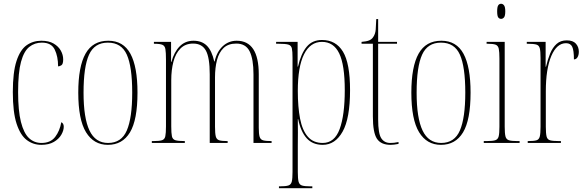

<svg xmlns="http://www.w3.org/2000/svg" viewBox="-20 -758 3100 1018"><path d="M199 10Q156 10 122 -15.5Q88 -41 68 -102Q48 -163 48 -270Q48 -375 67.5 -434.5Q87 -494 121 -518Q155 -542 199 -542Q239 -542 264.5 -527Q290 -512 302.5 -489.5Q315 -467 315 -443Q315 -418 305.5 -412Q296 -406 288 -406Q288 -459 270 -495.5Q252 -532 202 -532Q164 -532 135.5 -509.5Q107 -487 91.5 -430.5Q76 -374 76 -270Q76 -171 91 -111.5Q106 -52 133.5 -26Q161 0 200 0Q248 0 272.5 -32Q297 -64 305 -110Q318 -104 318 -86Q318 -66 305 -43.5Q292 -21 265.5 -5.5Q239 10 199 10Z M552 10Q477 10 436 -57Q395 -124 395 -267Q395 -405 433.5 -473.5Q472 -542 554 -542Q634 -542 671.5 -473Q709 -404 709 -267Q709 -122 669 -56Q629 10 552 10ZM553 0Q624 0 652.5 -66.5Q681 -133 681 -267Q681 -404 652.5 -468Q624 -532 552 -532Q481 -532 452 -468Q423 -404 423 -267Q423 -132 454.5 -66Q486 0 553 0Z M785 0V-10H794Q825 -10 839 -14.5Q853 -19 856.5 -35.5Q860 -52 860 -88V-442Q860 -480 857 -497.5Q854 -515 841 -520.5Q828 -526 798 -526H796V-536H887V-430H889Q903 -482 932.5 -512Q962 -542 1006 -542Q1050 -542 1076.5 -516Q1103 -490 1116 -432H1118Q1129 -483 1160.5 -512.5Q1192 -542 1235 -542Q1352 -542 1352 -364V-81Q1352 -48 1356.5 -33Q1361 -18 1375 -14Q1389 -10 1418 -10H1420V0H1324V-364Q1324 -445 1303.5 -486Q1283 -527 1233 -527Q1190 -527 1165.5 -503.5Q1141 -480 1130.5 -439.5Q1120 -399 1120 -348V-86Q1120 -51 1124 -35Q1128 -19 1141.5 -14.5Q1155 -10 1184 -10H1187V0H1092V-364Q1092 -453 1071.5 -490Q1051 -527 1004 -527Q963 -527 937 -501Q911 -475 899.5 -431Q888 -387 888 -333V-88Q888 -52 891.5 -35.5Q895 -19 910 -14.5Q925 -10 958 -10H960V0Z M1459 240V230H1464Q1495 230 1509 225.5Q1523 221 1527 205Q1531 189 1531 154V-451Q1531 -486 1527.5 -501.5Q1524 -517 1509 -521.5Q1494 -526 1459 -526H1444V-536H1558V-405H1560Q1576 -474 1606 -510Q1636 -546 1687 -546Q1761 -546 1798.5 -484Q1836 -422 1836 -280Q1836 -130 1796.5 -60Q1757 10 1691 10Q1638 10 1606.5 -24.5Q1575 -59 1561 -126H1559Q1560 -89 1559.5 -55.5Q1559 -22 1559 14V154Q1559 189 1563 205Q1567 221 1581 225.5Q1595 230 1625 230H1636V240ZM1691 0Q1754 0 1781 -74Q1808 -148 1808 -280Q1808 -414 1778.5 -475Q1749 -536 1687 -536Q1625 -536 1592 -470Q1559 -404 1559 -276Q1559 -191 1571 -129Q1583 -67 1612 -33.5Q1641 0 1691 0Z M2051 10Q2000 10 1978.5 -22.5Q1957 -55 1957 -141V-526H1897V-536Q1923 -538 1936.5 -543.5Q1950 -549 1957 -559Q1970 -576 1972 -601Q1974 -626 1975 -657H1985V-536H2085V-526H1985V-125Q1985 -50 2001.5 -25Q2018 0 2049 0Q2060 0 2069.5 -1Q2079 -2 2093 -5V5Q2068 10 2051 10Z M2318 10Q2243 10 2202 -57Q2161 -124 2161 -267Q2161 -405 2199.5 -473.5Q2238 -542 2320 -542Q2400 -542 2437.5 -473Q2475 -404 2475 -267Q2475 -122 2435 -56Q2395 10 2318 10ZM2319 0Q2390 0 2418.5 -66.5Q2447 -133 2447 -267Q2447 -404 2418.5 -468Q2390 -532 2318 -532Q2247 -532 2218 -468Q2189 -404 2189 -267Q2189 -132 2220.5 -66Q2252 0 2319 0Z M2637 -658Q2627 -658 2621.5 -666Q2616 -674 2616 -698Q2616 -721 2621.5 -729.5Q2627 -738 2637 -738Q2646 -738 2652.5 -729.5Q2659 -721 2659 -698Q2659 -674 2652.5 -666Q2646 -658 2637 -658ZM2545 0V-10H2561Q2592 -10 2606 -14.5Q2620 -19 2624 -35Q2628 -51 2628 -86V-447Q2628 -483 2624.5 -499.5Q2621 -516 2608 -521Q2595 -526 2566 -526H2560V-536H2656V-86Q2656 -51 2660 -35Q2664 -19 2678 -14.5Q2692 -10 2722 -10H2735V0Z M2778 0V-10H2779Q2810 -10 2824 -14Q2838 -18 2842 -34.5Q2846 -51 2846 -86V-450Q2846 -486 2842 -502Q2838 -518 2823 -522Q2808 -526 2776 -526H2773V-536H2873V-404H2875Q2884 -443 2897 -474.5Q2910 -506 2931 -525Q2952 -544 2985 -544Q3018 -544 3033.5 -526.5Q3049 -509 3049 -484Q3049 -466 3042 -454.5Q3035 -443 3023 -443Q3023 -491 3014 -510Q3005 -529 2981 -529Q2932 -529 2903 -461Q2874 -393 2874 -274V-86Q2874 -51 2878 -34.5Q2882 -18 2897 -14Q2912 -10 2943 -10H2954V0Z"/></svg>

Font: Noto Serif Display ExtraCondensed Thin
Style: Regular
Weight: 100
Width: 2
Designer: Monotype Design Team
Foundry: Monotype Imaging Inc.
Version: Version 2.009